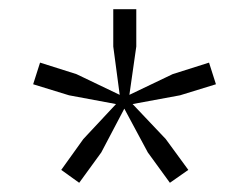

<svg xmlns="http://www.w3.org/2000/svg" viewBox="-20 -847 541 417"><path d="M113 -478 161 -545 232 -621 130 -640 52 -664 67 -711 146 -686 240 -641 226 -746V-827H276V-746L261 -641L355 -686L434 -711L449 -664L371 -640L268 -621L340 -545L389 -478L349 -450L301 -516L250 -611L200 -516L152 -450Z"/></svg>

Font: Encode Sans Wide
Style: Light
Weight: 300
Designer: Pablo Impallari, Andres Torresi
Foundry: Pablo Impallari, Andres Torresi
Version: Version 1.000; ttfautohint (v1.00) -l 8 -r 50 -G 200 -x 14 -